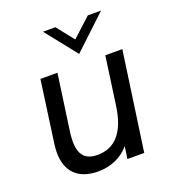

<svg xmlns="http://www.w3.org/2000/svg" viewBox="-130 -795 806 901"><g transform="rotate(-20 273.5 -344.5)"><path d="M207 8C269 8 324.5 -14.5 364 -61.5L355 0H439L509 -493H424L390 -250C372 -124 316 -66 231 -66C172 -66 142 -96 142 -165C142 -178 143 -193 145 -209L185 -493H100L57 -183C55 -168 54 -154 54 -141C54 -44 110 8 207 8ZM187 -697 311 -541 477 -697H411L317 -611L249 -697Z"/></g></svg>

Font: HK Grotesk
Style: Italic
Weight: 400
Italic angle: -16°
Designer: Alfredo Marco Pradil
Foundry: Hanken Design Co.
Version: Version 3.001;FEAKit 1.0